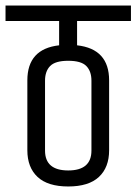

<svg xmlns="http://www.w3.org/2000/svg" viewBox="-44 -670 494 695"><path d="M287 -125V-378Q287 -412 268.5 -431Q250 -450 203 -450Q156 -450 137.5 -431Q119 -412 119 -378V-125Q119 -53 203 -53Q287 -53 287 -125ZM351 -379V-126Q351 -64 314 -29.5Q277 5 203 5Q129 5 92 -29.5Q55 -64 55 -126V-379Q55 -493 170 -506V-594H-24V-650H430V-594H235V-506Q351 -493 351 -379Z"/></svg>

Font: Khand
Style: Regular
Weight: 400
Designer: Devanagari: Sanchit Sawaria, Jyotish Sonowal; Latin: Satya Rajpurohit
Foundry: Indian Type Foundry
Version: Version 1.100;PS 1.0;hotconv 1.0.78;makeotf.lib2.5.61930; tt